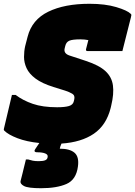

<svg xmlns="http://www.w3.org/2000/svg" viewBox="-42 -740 715 1015"><path d="M370 140Q361 210 309.5 232.5Q258 255 175 255Q107 255 85 243.5Q63 232 67 216Q73 193 77 176.5Q81 160 85 143.5Q89 127 95 103H107Q119 107 131.5 109.5Q144 112 163 112Q186 112 197.5 107Q209 102 210 89Q212 77 196.5 71Q181 65 155 65Q131 65 147 44Q153 36 166 16Q98 9 50 -9.5Q2 -28 -19 -49Q-22 -52 -22 -55Q-22 -58 -21 -61Q-11 -105 0 -149.5Q11 -194 21 -238H41Q79 -209 131.5 -191Q184 -173 260 -173Q301 -173 322.5 -179.5Q344 -186 348 -204L350 -212Q356 -235 340 -244.5Q324 -254 302 -261L241 -280Q180 -299 146 -324.5Q112 -350 98.5 -379.5Q85 -409 85 -439Q85 -469 91 -496L104 -546Q127 -636 213 -678Q299 -720 431 -720Q514 -720 572.5 -702.5Q631 -685 649 -667Q653 -663 652.5 -660.5Q652 -658 650 -648Q639 -604 627.5 -559Q616 -514 605 -470H421Q410 -470 413 -481Q416 -493 419 -504.5Q422 -516 425 -528Q405 -532 383 -532Q342 -532 325 -525Q308 -518 303 -497L300 -485Q293 -458 324 -447L412 -418Q482 -395 515.5 -364Q549 -333 555 -288.5Q561 -244 546 -182L543 -169Q520 -78 454 -33Q388 12 283 19Q279 28 277 34L274 46Q327 46 352 67.5Q377 89 370 140Z"/></svg>

Font: Recursive Mn Lnr St XBk
Style: Italic
Weight: 1000
Italic angle: -15°
Monospace: yes
Version: Version 1.079;hotconv 1.0.112;makeotfexe 2.5.65598; ttfautoh